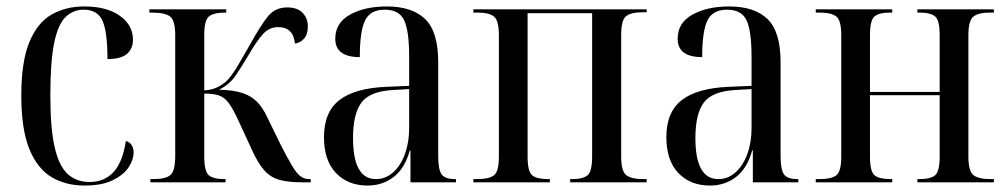

<svg xmlns="http://www.w3.org/2000/svg" viewBox="-20 -565 3119 595"><path d="M242 10Q184 10 140 -16Q96 -42 71 -103Q46 -164 46 -269Q46 -374 71 -434.5Q96 -495 140 -520Q184 -545 241 -545Q311 -545 351.5 -516Q392 -487 392 -442Q392 -414 373.5 -398Q355 -382 313 -382Q313 -467 297.5 -501Q282 -535 239 -535Q207 -535 183.5 -512.5Q160 -490 148 -432.5Q136 -375 136 -269Q136 -169 149 -110.5Q162 -52 189 -26.5Q216 -1 258 -1Q303 -1 331.5 -31.5Q360 -62 370 -128Q394 -121 394 -92Q394 -70 378.5 -46.5Q363 -23 329.5 -6.5Q296 10 242 10Z M446 0V-10H455Q493 -10 508 -22.5Q523 -35 523 -81V-456Q523 -501 507.5 -513.5Q492 -526 451 -526H443V-536H681V-526H678Q642 -526 627.5 -514Q613 -502 613 -457V-285Q637 -286 655.5 -295.5Q674 -305 687 -319Q702 -336 718.5 -364Q735 -392 756 -429Q788 -487 810.5 -514.5Q833 -542 870 -542Q902 -542 918 -525Q934 -508 934 -483Q934 -458 922 -445Q910 -432 894 -430Q889 -481 842 -481Q815 -481 795.5 -460Q776 -439 750 -394Q728 -357 710 -330.5Q692 -304 659 -287Q703 -286 730.5 -277Q758 -268 776 -250Q794 -232 808 -202L850 -116Q871 -75 885 -51.5Q899 -28 911 -19Q923 -10 938 -10H943V0H917Q874 0 846.5 -7.5Q819 -15 799.5 -36.5Q780 -58 761 -100L719 -191Q702 -228 689 -245.5Q676 -263 659 -269Q642 -275 613 -275V-80Q613 -34 627 -22Q641 -10 676 -10H679V0Z M1119 10Q1058 10 1021 -29Q984 -68 984 -140Q984 -218 1032 -255Q1080 -292 1178 -296L1248 -299V-389Q1248 -469 1232.5 -502Q1217 -535 1172 -535Q1128 -535 1111.5 -502Q1095 -469 1095 -388Q1019 -388 1019 -445Q1019 -494 1064.5 -519.5Q1110 -545 1179 -545Q1257 -545 1297.5 -506Q1338 -467 1338 -372V-83Q1338 -38 1349 -24Q1360 -10 1390 -10H1393V0H1252V-99H1250Q1235 -44 1200.5 -17Q1166 10 1119 10ZM1145 -10Q1175 -10 1198.5 -31Q1222 -52 1235 -88Q1248 -124 1248 -168V-289L1197 -286Q1126 -282 1100 -247Q1074 -212 1074 -137Q1074 -10 1145 -10Z M1447 0V-10H1460Q1495 -10 1510.5 -21.5Q1526 -33 1526 -80V-456Q1526 -502 1510.5 -514Q1495 -526 1460 -526H1447V-536H1984V-527H1971Q1936 -527 1920.5 -515Q1905 -503 1905 -457V-80Q1905 -34 1921 -22Q1937 -10 1973 -10H1984V0H1747V-10H1753Q1787 -10 1801 -22Q1815 -34 1815 -80V-524H1615V-80Q1615 -33 1629.5 -21.5Q1644 -10 1679 -10H1684V0Z M2180 10Q2119 10 2082 -29Q2045 -68 2045 -140Q2045 -218 2093 -255Q2141 -292 2239 -296L2309 -299V-389Q2309 -469 2293.5 -502Q2278 -535 2233 -535Q2189 -535 2172.5 -502Q2156 -469 2156 -388Q2080 -388 2080 -445Q2080 -494 2125.5 -519.5Q2171 -545 2240 -545Q2318 -545 2358.5 -506Q2399 -467 2399 -372V-83Q2399 -38 2410 -24Q2421 -10 2451 -10H2454V0H2313V-99H2311Q2296 -44 2261.5 -17Q2227 10 2180 10ZM2206 -10Q2236 -10 2259.5 -31Q2283 -52 2296 -88Q2309 -124 2309 -168V-289L2258 -286Q2187 -282 2161 -247Q2135 -212 2135 -137Q2135 -10 2206 -10Z M2508 0V-10H2521Q2556 -10 2571.5 -21.5Q2587 -33 2587 -80V-456Q2587 -502 2571.5 -514Q2556 -526 2521 -526H2508V-536H2745V-526H2738Q2704 -526 2690 -514Q2676 -502 2676 -456V-280H2892V-456Q2892 -502 2878 -514Q2864 -526 2829 -526H2823V-536H3060V-526H3048Q3013 -526 2997 -514Q2981 -502 2981 -456V-80Q2981 -34 2997 -22Q3013 -10 3049 -10H3060V0H2823V-10H2829Q2864 -10 2878 -22Q2892 -34 2892 -80V-270H2676V-80Q2676 -33 2690.5 -21.5Q2705 -10 2740 -10H2745V0Z"/></svg>

Font: Noto Serif Display Condensed
Style: Regular
Weight: 400
Width: 3
Designer: Monotype Design Team
Foundry: Monotype Imaging Inc.
Version: Version 2.009